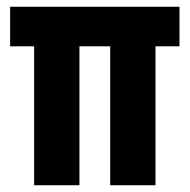

<svg xmlns="http://www.w3.org/2000/svg" viewBox="-20 -548 561 568"><path d="M81 0V-411H10V-528H511V-411H440V0H306V-411H215V0Z"/></svg>

Font: Bricolage Grotesque 12pt Condensed Bricolage Grotesque 10pt Condensed Regular
Style: Bold
Weight: 700
Width: 3
Designer: Mathieu Triay
Foundry: Atelier Triay
Version: Version 1.001; ttfautohint (v1.8.4.7-5d5b);gftools[0.9.33.de